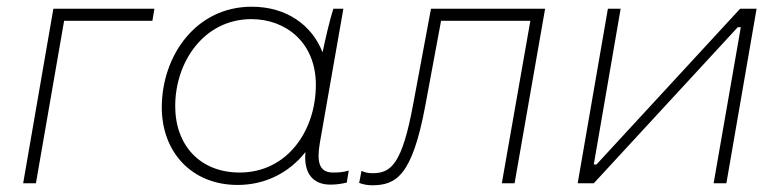

<svg xmlns="http://www.w3.org/2000/svg" viewBox="-20 -546 2323 572"><path d="M49 0H87L171 -484H434L440 -520H139Z M964 4C982 4 995 2 1013 -2L1019 -38C1003 -33 990 -32 972 -32C928 -32 924 -68 933 -121L1003 -520H973C960 -477 950 -433 941 -390C909 -472 833 -526 730 -526C563 -526 462 -379 462 -226C462 -93 551 5 688 5C771 5 842 -32 890 -93C884 -29 913 4 964 4ZM729 -489C831 -489 921 -420 921 -293C921 -157 836 -32 694 -32C577 -32 502 -112 502 -230C502 -362 588 -489 729 -489Z M1088 6C1161 6 1208 -23 1247 -231L1294 -484H1560L1475 0H1513L1604 -520H1264L1211 -236C1178 -57 1145 -30 1090 -30C1078 -30 1067 -32 1057 -37L1050 -1C1061 3 1074 6 1088 6Z M1701 0H1749L2178 -465H2187L2106 0H2144L2234 -520H2185L1757 -56H1749L1829 -520H1791Z"/></svg>

Font: Fixel Display 20240404 ExLight
Style: Italic
Weight: 200
Italic angle: -10°
Designer: AlfaBravo + MacPaw
Foundry: Kyrylo Tkachov, Marchela Mozhyna, Serhii Makarenko, Maria Weinstein, Zakhar Kryvoshyya
Version: Version 1.211;Glyphs 3.2 (3225)